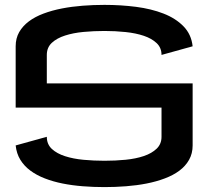

<svg xmlns="http://www.w3.org/2000/svg" viewBox="-20 -764 851 783"><path d="M406.2 -744.1Q472.7 -744.1 534.9 -736.1Q597.2 -728 646.7 -708.7Q696.3 -689.5 728.3 -656.7Q760.3 -624 765.6 -575.2L638.7 -540Q638.7 -569.3 618.9 -588.1Q599.1 -606.9 566.7 -617.9Q534.2 -628.9 492.4 -633.3Q450.7 -637.7 406.2 -637.7Q362.8 -637.7 320.8 -633.8Q278.8 -629.9 245.4 -619.1Q211.9 -608.4 191.4 -589.4Q170.9 -570.3 170.9 -540V-423.8H765.6V-170.9Q765.6 -138.2 751.2 -112.5Q736.8 -86.9 711.7 -68.1Q686.5 -49.3 652.1 -36.4Q617.7 -23.4 577.9 -15.6Q538.1 -7.8 494.1 -4.4Q450.2 -1 406.2 -1Q361.3 -1 317.9 -4.4Q274.4 -7.8 235.4 -15.6Q196.3 -23.4 162.8 -36.4Q129.4 -49.3 104 -68.1Q78.6 -86.9 63 -112.3Q47.4 -137.7 43.9 -170.9L170.9 -206.1Q170.9 -175.8 191.4 -156.7Q211.9 -137.7 245.4 -127Q278.8 -116.2 320.8 -112.3Q362.8 -108.4 406.2 -108.4Q450.7 -108.4 492.4 -112.5Q534.2 -116.7 566.7 -127.7Q599.1 -138.7 618.9 -157.7Q638.7 -176.8 638.7 -206.1V-325.2H43.9V-575.2Q43.9 -607.9 58.3 -633.1Q72.8 -658.2 97.9 -677Q123 -695.8 157.7 -708.7Q192.4 -721.7 232.7 -729.5Q272.9 -737.3 317.1 -740.7Q361.3 -744.1 406.2 -744.1Z"/></svg>

Font: Revalia
Style: Regular
Weight: 400
Designer: Johan Kallas, Mihkel Virkus
Foundry: Johan Kallas, Mihkel Virkus
Version: Version 1.001